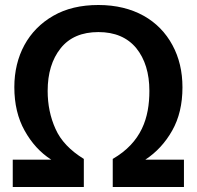

<svg xmlns="http://www.w3.org/2000/svg" viewBox="-20 -745 784 765"><path d="M314 0V-111.8C259.3 -145.5 221.7 -185.1 201.2 -231.4C180.2 -277.8 169.9 -328.1 169.9 -382.8C169.9 -452.6 187 -509.3 221.7 -552.7C255.9 -595.7 306.2 -617.2 372.1 -617.2C437.5 -617.2 487.8 -595.7 522.9 -553.2C557.6 -510.3 575.2 -453.6 575.2 -382.8C575.2 -275.4 543.9 -178.2 429.2 -111.8V0H712.9V-108.9H559.1C603 -137.7 638.7 -176.3 666 -224.6C693.4 -272.9 707 -330.1 707 -397C707 -460 693.8 -516.1 667 -565.4C613.8 -664.1 512.2 -725.1 372.1 -725.1C302.2 -725.1 242.2 -710.9 192.4 -682.1C92.3 -625 37.1 -522.5 37.1 -397.9C37.1 -331.1 50.8 -273.4 78.1 -224.6C105.5 -175.3 140.6 -136.7 184.1 -108.9H30.8V0Z"/></svg>

Font: Noto Reveo Sans
Style: Regular
Weight: 600
Designer: Monotype Design Team
Foundry: Monotype Imaging Inc.
Version: Version 2.007